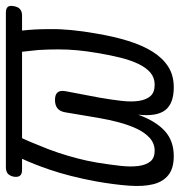

<svg xmlns="http://www.w3.org/2000/svg" viewBox="-2 -602 611 653"><g transform="rotate(-90 303.5 -275.5)"><path d="M52 -506Q38 -506 32.5 -513Q27 -520 29 -534Q32 -548 39.5 -554.5Q47 -561 62 -561H587Q601 -561 606.5 -554.5Q612 -548 609 -534Q607 -520 599 -513Q591 -506 577 -506H526Q531 -465 531 -411Q532 -344 516 -254Q506 -194 491 -145.5Q476 -97 454.5 -62.5Q433 -28 403.5 -9Q374 10 333 10Q278 10 255.5 -19Q233 -48 240 -111Q218 -51 184.5 -20.5Q151 10 99 10Q58 10 35 -8Q12 -26 3.5 -59.5Q-5 -93 -1.5 -142Q2 -191 13 -254Q30 -345 53 -412Q71 -465 90 -506ZM160 -506Q147 -478 137 -452Q122 -417 111 -384Q100 -351 91.5 -318.5Q83 -286 77 -251Q70 -208 66 -172Q62 -136 65.5 -110Q69 -84 81 -69.5Q93 -55 117 -55Q142 -55 160.5 -71.5Q179 -88 192 -115.5Q205 -143 214 -177Q223 -211 229 -246L248 -359Q251 -377 261.5 -385.5Q272 -394 290 -394Q308 -394 315.5 -385.5Q323 -377 320 -359L298 -243Q291 -203 287 -168Q283 -133 287 -108Q291 -83 303.5 -69Q316 -55 342 -55Q366 -55 383 -69.5Q400 -84 412.5 -110Q425 -136 434 -172Q443 -208 450 -251Q456 -286 459 -318Q462 -350 462 -382.5Q462 -415 460 -450Q457 -477 454 -506Z"/></g></svg>

Font: Maple Mono ExtraLight
Style: Italic
Weight: 275
Italic angle: -10°
Monospace: yes
Designer: subframe7536
Version: Version 7.000